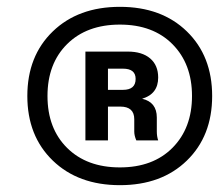

<svg xmlns="http://www.w3.org/2000/svg" viewBox="-20 -742 641 562"><path d="M527 -272Q453 -200 331 -200Q209 -200 134.5 -272Q60 -344 60 -461Q60 -578 134.5 -650Q209 -722 331 -722Q453 -722 527 -650Q601 -578 601 -461Q601 -344 527 -272ZM176.5 -309Q234 -252 331 -252Q428 -252 485 -309.5Q542 -367 542 -461Q542 -555 485 -612.5Q428 -670 331 -670Q234 -670 176.5 -613Q119 -556 119 -461Q119 -366 176.5 -309ZM443 -515Q443 -467 396 -453Q439 -443 439 -398V-357Q439 -343 443 -331H379Q373 -345 373 -357V-393Q373 -430 332 -430H296V-331H230V-591H354Q396 -591 419.5 -571Q443 -551 443 -515ZM377 -511Q377 -541 340 -541H296V-479H340Q377 -479 377 -511Z"/></svg>

Font: Creato Display ExtraBold
Style: Italic
Weight: 800
Italic angle: -10°
Version: Version 1.000